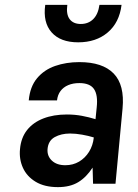

<svg xmlns="http://www.w3.org/2000/svg" viewBox="-20 -754 566 788"><path d="M217.8 14Q162.8 14 126.6 -7.8Q90.3 -29.6 74.1 -65.3Q58 -100.9 62.1 -142Q66.2 -188.6 91 -220.1Q115.8 -251.5 157.8 -267.8Q199.8 -284.1 254.5 -284.1Q286.7 -284.1 315.7 -278.7Q344.7 -273.3 372 -264.9L376.9 -313Q382.5 -364 365.8 -388.5Q349.1 -413 305.6 -413Q279.6 -413 259.9 -404.6Q240.1 -396.2 228.3 -380.4Q216.5 -364.6 214 -341.9H98Q103.2 -398.4 132.1 -432.9Q160.9 -467.5 206.2 -483.3Q251.5 -499.1 305.6 -499.1Q401.2 -499.1 446.6 -452.2Q492 -405.3 483 -308.9L454 0H361.9Q361.2 -16.6 361 -33.1Q360.9 -49.5 360 -66.1Q334.5 -26.5 301 -6.3Q267.4 14 217.8 14ZM248.1 -75.9Q279.4 -75.9 304.5 -90.6Q329.5 -105.4 345.5 -131.1Q361.5 -156.9 365 -189.9Q343.4 -196.6 317.1 -201.3Q290.8 -206 267.7 -206Q231.2 -206 204.6 -191.3Q178 -176.5 175.1 -142Q173 -113.5 193 -94.7Q213.1 -75.9 248.1 -75.9ZM300.8 -580.3Q228 -580.3 191.8 -621.2Q155.6 -662 165.7 -734.1H256.3Q250.9 -695.5 265.8 -675.5Q280.7 -655.6 311.5 -655.6Q342.5 -655.6 362.6 -675.5Q382.8 -695.5 388.2 -734.1H478.9Q469.9 -661.2 422.1 -620.8Q374.4 -580.3 300.8 -580.3Z"/></svg>

Font: Karla
Style: Italic
Weight: 400
Italic angle: -8°
Designer: Jonathan Pinhorn
Version: Version 2.004;gftools[0.9.33]